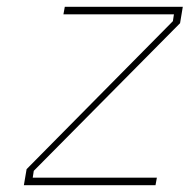

<svg xmlns="http://www.w3.org/2000/svg" viewBox="-20 -543 556 563"><path d="M50 0 58 -47 487 -481 490 -501H166L170 -523H516L508 -475L79 -42L76 -22H440L436 0Z"/></svg>

Font: Tomorrow Thin
Style: Italic
Weight: 250
Italic angle: -10°
Designer: Tony de Marco, Monica Rizzolli
Foundry: Just in Type
Version: Version 2.002